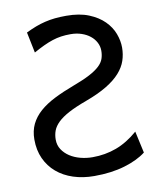

<svg xmlns="http://www.w3.org/2000/svg" viewBox="-83 -791 728 870"><g transform="rotate(-10 281.0 -356.5)"><path d="M520 -53.7Q482.4 -24.4 421.1 -6.1Q359.9 12.2 280.8 12.2Q228.5 12.2 184.6 -2.2Q140.6 -16.6 108.9 -43.7Q77.1 -70.8 59.3 -109.6Q41.5 -148.4 41.5 -197.8Q41.5 -237.3 56.4 -268.1Q71.3 -298.8 99.4 -323.5Q127.4 -348.1 167.7 -368.4Q208 -388.7 258.8 -407.7Q306.2 -425.3 335.7 -440.9Q365.2 -456.5 381.8 -472.2Q398.4 -487.8 404.3 -504.9Q410.2 -522 410.2 -542Q410.2 -562 400.9 -579.8Q391.6 -597.7 375.2 -610.8Q358.9 -624 335.9 -631.8Q313 -639.6 285.6 -639.6Q262.2 -639.6 241.9 -636.7Q221.7 -633.8 201.7 -627.2Q181.6 -620.6 160.2 -610.6Q138.7 -600.6 112.3 -585.9L92.8 -681.2Q116.7 -692.9 138.4 -701.2Q160.2 -709.5 182.4 -714.8Q204.6 -720.2 228.5 -722.7Q252.4 -725.1 280.8 -725.1Q341.3 -725.1 384 -707.8Q426.8 -690.4 453.9 -663.3Q481 -636.2 493.2 -603.5Q505.4 -570.8 505.4 -539.6Q505.4 -508.3 495.8 -479.7Q486.3 -451.2 462.9 -424.8Q439.5 -398.4 400.4 -374.8Q361.3 -351.1 302.7 -329.6Q252 -311 219.7 -293.7Q187.5 -276.4 169.2 -258.5Q150.9 -240.7 143.8 -221.7Q136.7 -202.6 136.7 -180.7Q136.7 -154.8 149.7 -135Q162.6 -115.2 183.8 -101.3Q205.1 -87.4 232.4 -80.3Q259.8 -73.2 288.1 -73.2Q346.2 -73.2 397.7 -92.3Q449.2 -111.3 498 -153.8Z"/></g></svg>

Font: Andika FrenchTight
Style: Regular
Weight: 400
Designer: Victor Gaultney, Annie Olsen, Julie Remington, Don Collingsworth, Eric Hays, Becca Hirsbrunner
Foundry: SIL International
Version: Version 5.000 ; Dig1 Dig4Opn Dig7 LnSpcTght